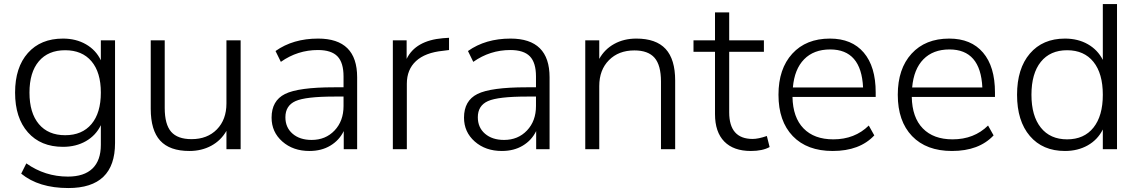

<svg xmlns="http://www.w3.org/2000/svg" viewBox="-20 -739 5641 951"><path d="M318.4 192.4Q171.9 192.4 85 121.1L110.4 70.3Q203.1 135.7 316.4 135.7Q396.5 135.7 438 95.7Q479.5 55.7 479.5 -21.5V-119.1Q455.1 -68.4 405.8 -40Q356.4 -11.7 292 -11.7Q181.6 -11.7 118.2 -83.5Q54.7 -155.3 54.7 -280.3Q54.7 -405.3 118.2 -476.6Q181.6 -547.9 292 -547.9Q356.4 -547.9 405.8 -519.5Q455.1 -491.2 479.5 -440.4V-539.1H549.8V-30.3Q549.8 192.4 318.4 192.4ZM172.4 -435.5Q126 -380.9 126 -280.3Q126 -179.7 172.4 -124.5Q218.8 -69.3 302.7 -69.3Q386.7 -69.3 433.1 -124.5Q479.5 -179.7 479.5 -280.3Q479.5 -380.9 433.1 -435.5Q386.7 -490.2 302.7 -490.2Q218.8 -490.2 172.4 -435.5Z M1171.9 -539.1V0H1101.6V-90.8Q1074.2 -43 1026.4 -17.1Q978.5 8.8 918 8.8Q820.3 8.8 773.4 -42.5Q726.6 -93.8 726.6 -200.2V-539.1H795.9V-204.1Q795.9 -123 827.6 -86.4Q859.4 -49.8 928.7 -49.8Q1006.8 -49.8 1054.2 -98.1Q1101.6 -146.5 1101.6 -226.6V-539.1Z M1512.7 8.8Q1431.6 8.8 1378.4 -38.1Q1325.2 -85 1325.2 -156.2Q1325.2 -240.2 1391.6 -273.4Q1458 -306.6 1634.8 -306.6H1681.6V-360.4Q1681.6 -428.7 1651.4 -460Q1621.1 -491.2 1554.7 -491.2Q1454.1 -491.2 1371.1 -432.6L1344.7 -486.3Q1431.6 -547.9 1555.7 -547.9Q1749 -547.9 1749 -356.4V0H1682.6V-89.8Q1660.2 -43.9 1616.2 -17.6Q1572.3 8.8 1512.7 8.8ZM1393.6 -158.2Q1393.6 -107.4 1429.2 -76.7Q1464.8 -45.9 1523.4 -45.9Q1592.8 -45.9 1637.2 -92.8Q1681.6 -139.6 1681.6 -213.9V-260.7H1635.7Q1494.1 -260.7 1443.8 -238.3Q1393.6 -215.8 1393.6 -158.2Z M1925.8 0V-539.1H1994.1V-447.3Q2038.1 -538.1 2173.8 -549.8L2204.1 -551.8V-491.2L2173.8 -487.3Q2085.9 -478.5 2040.5 -436.5Q1995.1 -394.5 1995.1 -324.2V0Z M2465.8 8.8Q2384.8 8.8 2331.5 -38.1Q2278.3 -85 2278.3 -156.2Q2278.3 -240.2 2344.7 -273.4Q2411.1 -306.6 2587.9 -306.6H2634.8V-360.4Q2634.8 -428.7 2604.5 -460Q2574.2 -491.2 2507.8 -491.2Q2407.2 -491.2 2324.2 -432.6L2297.9 -486.3Q2384.8 -547.9 2508.8 -547.9Q2702.1 -547.9 2702.1 -356.4V0H2635.7V-89.8Q2613.3 -43.9 2569.3 -17.6Q2525.4 8.8 2465.8 8.8ZM2346.7 -158.2Q2346.7 -107.4 2382.3 -76.7Q2418 -45.9 2476.6 -45.9Q2545.9 -45.9 2590.3 -92.8Q2634.8 -139.6 2634.8 -213.9V-260.7H2588.9Q2447.3 -260.7 2397 -238.3Q2346.7 -215.8 2346.7 -158.2Z M2878.9 0V-539.1H2948.2V-447.3Q2974.6 -495.1 3022.5 -521.5Q3070.3 -547.9 3131.8 -547.9Q3229.5 -547.9 3276.9 -496.6Q3324.2 -445.3 3324.2 -339.8V0H3253.9V-335Q3253.9 -416 3222.2 -452.6Q3190.4 -489.3 3122.1 -489.3Q3043.9 -489.3 2996.1 -440.9Q2948.2 -392.6 2948.2 -312.5V0Z M3699.2 8.8Q3613.3 8.8 3567.4 -38.1Q3521.5 -85 3521.5 -173.8V-482.4H3415V-539.1H3521.5V-677.7H3591.8V-539.1H3763.7V-482.4H3591.8V-182.6Q3591.8 -50.8 3708 -50.8Q3736.3 -50.8 3778.3 -65.4L3792 -10.7Q3756.8 8.8 3699.2 8.8Z M4104.5 8.8Q3977.5 8.8 3906.7 -64.9Q3835.9 -138.7 3835.9 -269.5Q3835.9 -398.4 3904.3 -473.1Q3972.7 -547.9 4090.8 -547.9Q4199.2 -547.9 4258.3 -478.5Q4317.4 -409.2 4317.4 -281.2V-258.8H3905.3Q3907.2 -157.2 3960 -103Q4012.7 -48.8 4107.4 -48.8Q4213.9 -48.8 4283.2 -117.2L4310.5 -68.4Q4238.3 8.8 4104.5 8.8ZM3907.2 -305.7H4254.9Q4246.1 -494.1 4091.8 -494.1Q4010.7 -494.1 3962.9 -445.3Q3915 -396.5 3907.2 -305.7Z M4695.3 8.8Q4568.4 8.8 4497.6 -64.9Q4426.8 -138.7 4426.8 -269.5Q4426.8 -398.4 4495.1 -473.1Q4563.5 -547.9 4681.6 -547.9Q4790 -547.9 4849.1 -478.5Q4908.2 -409.2 4908.2 -281.2V-258.8H4496.1Q4498 -157.2 4550.8 -103Q4603.5 -48.8 4698.2 -48.8Q4804.7 -48.8 4874 -117.2L4901.4 -68.4Q4829.1 8.8 4695.3 8.8ZM4498 -305.7H4845.7Q4836.9 -494.1 4682.6 -494.1Q4601.6 -494.1 4553.7 -445.3Q4505.9 -396.5 4498 -305.7Z M5254.9 8.8Q5144.5 8.8 5081.1 -65.4Q5017.6 -139.6 5017.6 -269.5Q5017.6 -399.4 5081.1 -473.6Q5144.5 -547.9 5254.9 -547.9Q5319.3 -547.9 5368.2 -520Q5417 -492.2 5442.4 -442.4V-718.8H5512.7V0H5442.4V-97.7Q5417 -46.9 5367.7 -19Q5318.4 8.8 5254.9 8.8ZM5088.9 -269.5Q5088.9 -165 5135.3 -106.9Q5181.6 -48.8 5265.6 -48.8Q5349.6 -48.8 5396 -106.9Q5442.4 -165 5442.4 -269.5Q5442.4 -375 5396 -432.6Q5349.6 -490.2 5265.6 -490.2Q5181.6 -490.2 5135.3 -432.6Q5088.9 -375 5088.9 -269.5Z"/></svg>

Font: Min Sans Light
Style: Regular
Weight: 300
Designer: Jinseong-Kim, NotoSansCJK, Nunito
Foundry: Jinseong-Kim
Version: Version 1.400;Glyphs 3.1.2 (3151)